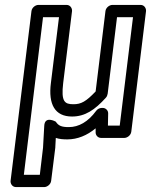

<svg xmlns="http://www.w3.org/2000/svg" viewBox="-20 -536 614 781"><path d="M77 175 155 -466H220L187 -198C176 -112 203 -62 273 -62C326 -62 366 -89 411 -139C415 -143 417 -150 418 -155L456 -466H521L467 -25H419L420 -75C420 -88 409 -97 398 -97H394C385 -97 376 -92 371 -85C338 -40 300 -19 260 -19C231 -19 218 -24 207 -41C207 -41 162 -67 160 -24L155 65L142 175ZM23 200C22 211 30 225 45 225H160C171 225 186 215 188 200L205 64V62L207 25C222 30 238 31 254 31C295 31 334 15 369 -14V3C369 14 378 25 391 25H486C497 25 512 15 514 0L574 -491C575 -502 567 -516 552 -516H437C426 -516 411 -506 409 -491L369 -164C330 -123 310 -112 279 -112C243 -112 228 -122 237 -198L273 -491C274 -502 266 -516 251 -516H136C125 -516 110 -506 108 -491Z"/></svg>

Font: Falling Sky
Style: OuObl
Weight: 400
Designer: Paul D. Hunt
Foundry: Adobe Systems Incorporated
Version: Version 1.02